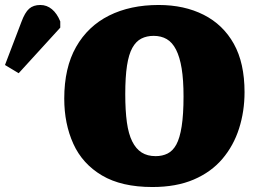

<svg xmlns="http://www.w3.org/2000/svg" viewBox="-223 -737 1037 771"><path d="M389 14Q265 14 186.5 -32.5Q108 -79 71.5 -159.5Q35 -240 35 -341Q35 -465 82.5 -548.5Q130 -632 215 -674.5Q300 -717 414 -717Q517 -717 595 -677.5Q673 -638 716 -561Q759 -484 759 -367Q759 -290 737 -221Q715 -152 670 -99Q625 -46 555 -16Q485 14 389 14ZM402 -110Q429 -110 450 -120.5Q471 -131 485 -156.5Q499 -182 506.5 -229.5Q514 -277 514 -350Q514 -416 506.5 -462Q499 -508 484 -537.5Q469 -567 446.5 -580Q424 -593 394 -593Q366 -593 344.5 -582Q323 -571 308.5 -545Q294 -519 287 -473.5Q280 -428 280 -359Q280 -293 286.5 -246Q293 -199 308 -169Q323 -139 346 -124.5Q369 -110 402 -110ZM-148 -443 -203 -476 -137 -649Q-123 -687 -106 -702Q-89 -717 -61 -717Q-35 -717 -14.5 -700Q6 -683 19 -651V-626Z"/></svg>

Font: Literata 18pt Black
Style: Regular
Weight: 900
Designer: Latin by Veronika Burian and Jose Scaglione. Greek by Irene Vlachou. Cyrillic by Vera Evstafieva.
Foundry: TypeTogether
Version: Version 3.103;gftools[0.9.29]